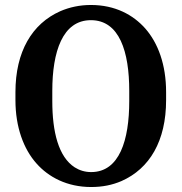

<svg xmlns="http://www.w3.org/2000/svg" viewBox="-20 -741 730 771"><path d="M42 -339C42 -230 75 -142 127 -84C175 -30 249 10 346 10C391 10 431 2 468 -14C581 -64 647 -175 647 -339V-371C647 -481 615 -568 563 -627C515 -681 443 -721 345 -721C300 -721 259 -712 222 -696C109 -646 42 -534 42 -371ZM190 -335V-376C190 -533 231 -660 345 -660C460 -660 499 -533 499 -376V-335C499 -179 460 -50 346 -50C321 -50 299 -57 280 -69C215 -111 190 -211 190 -335Z"/></svg>

Font: Aerodynamic
Style: Regular
Weight: 500
Designer: Google
Version: Version 2.000980; 2014